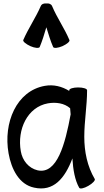

<svg xmlns="http://www.w3.org/2000/svg" viewBox="-20 -1049 594 1098"><path d="M207 -780C222 -816 234 -855 245 -893C257 -855 268 -816 284 -780C288 -772 311 -774 337 -785C363 -797 381 -812 377 -820C349 -887 306 -947 278 -1014C273 -1026 260 -1031 246 -1029C231 -1031 218 -1026 213 -1014C184 -947 142 -887 113 -820C110 -812 128 -797 154 -785C179 -774 203 -772 207 -780ZM522 -25C479 -98 462 -182 462 -267C462 -356 478 -444 478 -533C478 -542 455 -549 427 -549C399 -549 376 -542 376 -533V-529C334 -555 286 -567 236 -558C74 -529 -2 -347 29 -172C45 -82 89 6 175 24C286 49 351 -29 394 -143C398 -79 408 -19 433 25C438 33 461 28 485 14C510 0 526 -18 522 -25ZM195 -75C144 -87 108 -131 99 -184C77 -309 137 -437 254 -458C300 -466 348 -459 381 -430C382 -418 383 -407 384 -395C353 -227 307 -50 195 -75Z"/></svg>

Font: Nupuram Condensed Medium
Style: Regular
Weight: 500
Width: 3
Designer: Santhosh Thottingal (santhosh.thottingal@gmail.com)
Foundry: SMC
Version: Version 1.000